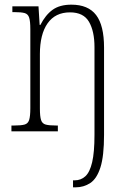

<svg xmlns="http://www.w3.org/2000/svg" viewBox="-20 -563 551 823"><path d="M293 240V210H300Q327 210 346 192.5Q365 175 375 132.5Q385 90 385 15V-361Q385 -429 361.5 -469.5Q338 -510 280 -510Q217 -510 184 -463Q151 -416 151 -331V-98Q151 -64 156 -48.5Q161 -33 176 -29Q191 -25 220 -25H228V0H29V-25H41Q70 -25 85 -29Q100 -33 105 -49Q110 -65 110 -99V-438Q110 -472 105 -487.5Q100 -503 85.5 -507Q71 -511 43 -511H33V-536H145L150 -456H153Q175 -499 205.5 -521Q236 -543 286 -543Q358 -543 392 -498.5Q426 -454 426 -359V15Q426 106 410.5 154.5Q395 203 367 221.5Q339 240 304 240Z"/></svg>

Font: Noto Serif Myanmar Condensed ExtraLight
Style: Regular
Weight: 200
Width: 3
Designer: Ben Mitchell and the Monotype Design Team
Foundry: Monotype Imaging Inc.
Version: Version 2.106; ttfautohint (v1.8.4.7-5d5b)